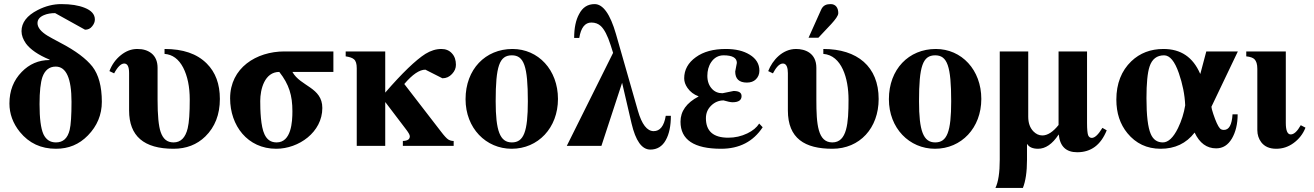

<svg xmlns="http://www.w3.org/2000/svg" viewBox="-20 -712 6413 937"><path d="M329 -215C329 -149 326 -103 320 -78C310 -37 288 -17 253 -17C225 -17 205 -30 192 -57C179 -86 173 -135 173 -204C173 -266 178 -309 187 -336C199 -369 220 -387 252 -387C303 -387 329 -330 329 -215ZM395 -567C409 -567 421 -572 430 -584C439 -595 443 -606 443 -617C443 -642 426 -661 393 -674C363 -686 326 -692 279 -692C241 -692 203 -683 164 -663C111 -636 85 -601 85 -560C85 -539 93 -519 107 -499C128 -471 166 -444 222 -421V-419C168 -419 123 -399 86 -361C46 -320 26 -269 26 -207C26 -157 43 -110 77 -68C122 -13 180 14 253 14C315 14 366 -7 409 -51C454 -97 477 -152 477 -215C477 -291 461 -348 431 -387C401 -425 350 -464 275 -503C243 -520 223 -531 213 -537C180 -557 163 -578 163 -599C163 -616 173 -629 194 -638C210 -645 229 -648 249 -648Z M783 -449C822 -446 852 -424 874 -382C895 -341 906 -289 906 -226C906 -162 903 -115 896 -86C885 -40 862 -17 827 -17C796 -17 776 -33 764 -68C754 -97 749 -149 749 -225V-381C749 -412 739 -436 719 -452C701 -466 679 -473 650 -473C621 -473 595 -463 570 -443C545 -423 526 -397 514 -365L537 -354C554 -386 571 -402 586 -402C602 -402 610 -387 610 -355V-173C610 -48 682 14 827 14C889 14 941 -6 982 -46C1029 -92 1053 -153 1053 -229C1053 -302 1032 -359 989 -402C941 -450 873 -473 783 -473Z M1407 -169C1407 -118 1402 -17 1330 -17C1301 -17 1283 -31 1271 -56C1252 -95 1250 -176 1250 -219C1250 -276 1271 -361 1343 -361C1391 -300 1407 -246 1407 -169ZM1607 -361V-461H1368C1231 -461 1103 -381 1103 -232C1103 -99 1188 14 1328 14C1438 14 1553 -67 1553 -185C1553 -286 1446 -290 1407 -361Z M1860 -461H1667V-437C1686 -434 1699 -430 1707 -423C1717 -415 1721 -400 1721 -379V0H1860V-213H1861L1959 -84C1973 -66 1980 -54 1980 -47C1980 -32 1969 -25 1946 -24V0H2194V-24C2183 -24 2175 -27 2168 -31C2160 -36 2148 -49 2132 -70L1953 -302C1993 -349 2027 -372 2056 -372L2139 -330C2158 -330 2173 -337 2186 -351C2199 -365 2205 -379 2205 -396C2205 -418 2199 -437 2186 -451C2173 -466 2155 -473 2134 -473C2108 -473 2082 -465 2056 -449C2009 -419 1943 -356 1860 -260Z M2556 -218C2556 -69 2536 -17 2478 -17C2420 -17 2399 -73 2399 -218C2399 -389 2417 -442 2478 -442C2537 -442 2556 -389 2556 -218ZM2703 -229C2703 -371 2607 -473 2481 -473C2349 -473 2252 -374 2252 -228C2252 -86 2352 14 2477 14C2606 14 2703 -88 2703 -229Z M3229 -147C3221 -97 3201 -72 3170 -72C3138 -72 3112 -105 3093 -172L2986 -546C2958 -643 2923 -692 2882 -692C2848 -692 2823 -676 2806 -643C2790 -614 2782 -575 2782 -527H2807C2815 -577 2835 -602 2866 -602C2885 -602 2900 -596 2912 -585C2929 -569 2945 -539 2960 -492L2972 -454L2746 0H2915L3016 -308L3062 -110C3082 -25 3112 18 3154 18C3186 18 3212 3 3229 -28C3246 -58 3254 -98 3254 -147Z M3685 -109C3673 -90 3654 -74 3627 -61C3598 -47 3567 -40 3534 -40C3461 -40 3425 -72 3425 -135C3425 -159 3433 -179 3450 -196C3467 -213 3488 -222 3511 -222C3531 -216 3546 -213 3555 -213C3584 -213 3599 -223 3599 -243C3599 -260 3586 -268 3560 -268L3506 -257C3485 -257 3468 -264 3455 -278C3440 -294 3432 -315 3432 -342C3432 -367 3438 -390 3451 -409C3466 -431 3487 -442 3511 -442C3554 -442 3576 -430 3576 -405L3568 -363C3568 -327 3587 -309 3625 -309C3643 -309 3658 -314 3669 -325C3680 -336 3686 -350 3686 -367C3686 -400 3670 -426 3639 -445C3608 -464 3570 -473 3522 -473C3462 -473 3413 -460 3376 -433C3338 -406 3319 -371 3319 -330C3319 -314 3324 -299 3335 -283C3348 -264 3367 -250 3389 -242V-241C3330 -210 3301 -169 3301 -118C3301 -30 3367 14 3499 14C3588 14 3656 -21 3702 -91Z M3998 -449C4088 -442 4121 -329 4121 -226C4121 -111 4114 -17 4042 -17C3971 -17 3964 -105 3964 -225V-381C3964 -454 3908 -473 3865 -473C3799 -473 3750 -419 3729 -365L3752 -354C3765 -378 3781 -402 3801 -402C3820 -402 3825 -378 3825 -355V-173C3825 -36 3908 14 4042 14C4176 14 4268 -87 4268 -229C4268 -387 4164 -473 3998 -473ZM3926 -528H3974L4037 -595C4056 -616 4071 -635 4071 -648C4071 -674 4058 -692 4034 -692C4014 -692 3997 -687 3987 -664Z M4622 -218C4622 -69 4602 -17 4544 -17C4486 -17 4465 -73 4465 -218C4465 -389 4483 -442 4544 -442C4603 -442 4622 -389 4622 -218ZM4769 -229C4769 -371 4673 -473 4547 -473C4415 -473 4318 -374 4318 -228C4318 -86 4418 14 4543 14C4672 14 4769 -88 4769 -229Z M5360 -88C5340 -55 5323 -39 5308 -39C5300 -39 5293 -44 5290 -53C5287 -62 5285 -82 5285 -111V-461H5146V-102C5119 -68 5092 -51 5067 -51C5050 -51 5036 -58 5023 -71C5006 -89 4998 -112 4998 -143V-461H4859V67C4859 130 4852 176 4838 205H4972C4985 172 4992 127 4992 68V-9H4993C5002 6 5020 14 5046 14C5082 14 5116 -9 5146 -55H5147C5153 3 5183 31 5237 31C5304 31 5352 -4 5381 -76Z M5764 -198C5758 -160 5746 -122 5729 -87C5706 -40 5681 -17 5655 -17C5628 -17 5608 -30 5596 -58C5582 -90 5575 -148 5575 -233C5575 -305 5580 -357 5590 -387C5602 -424 5626 -442 5661 -442C5689 -442 5713 -413 5733 -355C5751 -303 5762 -250 5764 -198ZM6021 -461H5867L5838 -352H5837C5802 -433 5743 -473 5658 -473C5595 -473 5543 -453 5501 -413C5453 -367 5428 -304 5428 -226C5428 -160 5446 -106 5482 -62C5523 -12 5577 14 5644 14C5714 14 5769 -12 5810 -65C5834 -14 5869 12 5915 12C5948 12 5973 -4 5992 -36C6010 -67 6020 -106 6020 -154H5995C5992 -103 5978 -78 5953 -78C5945 -78 5938 -80 5933 -86C5924 -96 5913 -120 5901 -156C5895 -174 5892 -186 5892 -191Z M6328 -101C6311 -71 6295 -56 6279 -56C6263 -56 6255 -75 6255 -112V-461H6062V-437C6082 -435 6095 -430 6102 -423C6111 -414 6116 -399 6116 -376V-77C6116 -54 6123 -34 6135 -18C6151 3 6175 14 6208 14C6239 14 6267 5 6293 -14C6319 -33 6339 -58 6351 -89Z"/></svg>

Font: XITS Math
Style: Bold
Weight: 700
Designer: MicroPress Inc., with final additions and corrections provided by Coen Hoffman, Elsevier (retired)
Version: Version 1.302